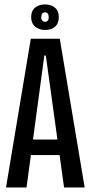

<svg xmlns="http://www.w3.org/2000/svg" viewBox="-20 -832 402 852"><path d="M6.7 0 116.7 -660H245.3L355.7 0H264.3L183.3 -585.7H176.7L97.7 0ZM89.3 -144V-212.7H268.3V-144ZM180.3 -699Q152.7 -699 135.5 -714Q118.3 -729 118.3 -756Q118.3 -783.7 135.5 -798Q152.7 -812.3 179.7 -812.3Q207 -812.3 224 -798Q241 -783.7 241 -756Q241 -727.7 224 -713.3Q207 -699 180.3 -699ZM180.3 -735.3Q187.7 -735.3 192 -740.5Q196.3 -745.7 196.3 -755.3Q196.3 -766.3 191.8 -771.8Q187.3 -777.3 180 -777.3Q171.7 -777.3 167.3 -771.7Q163 -766 163 -755.7Q163 -745.7 167.8 -740.5Q172.7 -735.3 180.3 -735.3Z"/></svg>

Font: Bricolage Grotesque 96pt ExtraBold Condensed
Style: Regular
Weight: 800
Width: 3
Version: Version 1.001;gftools[0.9.33.dev8+g029e19f]